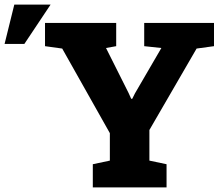

<svg xmlns="http://www.w3.org/2000/svg" viewBox="-34 -810 957 830"><path d="M367.2 0V-100.1L440.9 -115.7V-234.4L234.9 -600.1L160.6 -610.4V-710.9H468.3V-610.4L424.3 -602.5L522 -407.7L533.2 -382.8H537.6L549.3 -406.2L663.6 -602.5L589.4 -610.4V-710.9H891.1V-610.4L815.9 -600.1L611.8 -248V-115.7L686 -100.1V0ZM-14.2 -620.1 27.8 -790H184.6L71.3 -620.1Z"/></svg>

Font: Roboto Slab Black
Style: Regular
Weight: 900
Designer: Google
Version: Version 2.000; ttfautohint (v1.8.1.43-b0c9)